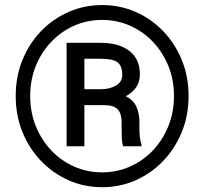

<svg xmlns="http://www.w3.org/2000/svg" viewBox="-20 -741 826 770"><path d="M43 -356Q43 -433.6 69.8 -500Q96.7 -566.4 144.5 -616Q192.4 -665.5 255.1 -693.1Q317.9 -720.7 389.6 -720.7Q461.4 -720.7 524.2 -693.1Q586.9 -665.5 634.5 -616Q682.1 -566.4 709.2 -500Q736.3 -433.6 736.3 -356Q736.3 -278.3 709.2 -211.9Q682.1 -145.5 634.5 -95.7Q586.9 -45.9 524.2 -18.1Q461.4 9.8 389.6 9.8Q317.9 9.8 255.1 -18.1Q192.4 -45.9 144.5 -95.7Q96.7 -145.5 69.8 -211.9Q43 -278.3 43 -356ZM101.1 -356Q101.1 -291 123.5 -235.4Q146 -179.7 185.5 -137.9Q225.1 -96.2 277.3 -73Q329.6 -49.8 389.6 -49.8Q449.2 -49.8 501.5 -73Q553.7 -96.2 593.3 -137.9Q632.8 -179.7 655.3 -235.4Q677.7 -291 677.7 -356Q677.7 -420.9 655.3 -476.3Q632.8 -531.7 593.3 -573.2Q553.7 -614.7 501.5 -637.9Q449.2 -661.1 389.6 -661.1Q329.6 -661.1 277.3 -637.9Q225.1 -614.7 185.5 -573.2Q146 -531.7 123.5 -476.3Q101.1 -420.9 101.1 -356ZM397 -319.3H318.4V-154.3H247.1V-569.3H383.3Q456.1 -569.3 498.5 -537.1Q541 -504.9 541 -442.4Q541 -385.7 484.4 -355Q514.6 -340.3 526.9 -313.2Q539.1 -286.1 539.1 -251.5V-224.1Q539.1 -206.1 541 -189.7Q543 -173.3 547.4 -162.1V-154.3H474.1Q469.2 -167 468.5 -190.4Q467.8 -213.9 467.8 -224.6V-251Q467.8 -285.6 451.9 -302.5Q436 -319.3 397 -319.3ZM383.3 -505.4H318.4V-383.3H387.7Q420.9 -383.8 445.6 -398.2Q470.2 -412.6 470.2 -440.9Q470.2 -477.1 451.2 -491.2Q432.1 -505.4 383.3 -505.4Z"/></svg>

Font: Vazirmatn RD UI SemiBold
Style: Regular
Weight: 600
Designer: Saber Rastikerdar
Foundry: Saber Rastikerdar
Version: Version 33.003